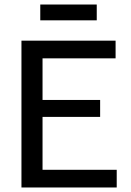

<svg xmlns="http://www.w3.org/2000/svg" viewBox="-20 -830 582 850"><path d="M496.7 0H75V-650H491.7V-571.7H168.3V-387.5H423.3V-312.5H168.3V-78.3H496.7ZM408.3 -740H158.3V-810H408.3Z"/></svg>

Font: Familjen Grotesk Variable
Style: Regular
Weight: 400
Designer: Anders Wikstroem, Jonas Baeckman, Matilda Gysing, Kristian Moeller
Foundry: Familjen STHLM AB
Version: Version 2.000